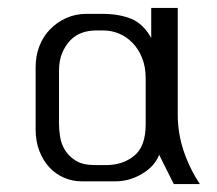

<svg xmlns="http://www.w3.org/2000/svg" viewBox="-20 -435 547 485"><path d="M70 -265Q70 -294 79.5 -318.5Q89 -343 106.5 -361Q124 -379 147.5 -389.5Q171 -400 198 -400H238Q281 -400 311.5 -387.5Q342 -375 362 -339V-415H429V-146Q429 -98 444 -53.5Q459 -9 485 30H419L382 -44Q371 -15 339 4Q307 23 273 23H186Q163 23 142 14Q121 5 105 -12Q89 -29 79.5 -53.5Q70 -78 70 -108ZM129 -123Q129 -107 132 -88.5Q135 -70 145 -54.5Q155 -39 172.5 -28.5Q190 -18 220 -18H248Q290 -18 319 -41.5Q348 -65 348 -121V-237Q348 -266 339 -288.5Q330 -311 315 -326.5Q300 -342 281 -350Q262 -358 242 -358H221Q203 -358 186.5 -352Q170 -346 157.5 -333Q145 -320 137 -301Q129 -282 129 -255Z"/></svg>

Font: BM HANNA Air
Style: Regular
Weight: 400
Designer: Woowa Brothers : Cheoljun Lim; Soyoung Lee; Taehyun Cha; Byungsun Park; Minjin Kim; Hyesun Chae; Myungsoo Han; Bongjin K
Foundry: Sandoll Communications Inc.
Version: Version 1.000;PS 1;hotconv 16.6.51;makeotf.lib2.5.65220